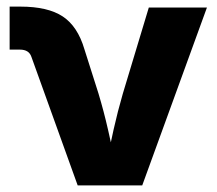

<svg xmlns="http://www.w3.org/2000/svg" viewBox="-20 -564 659 584"><path d="M216.3 0 75.7 -390.6Q71.8 -402.3 63 -407.7Q54.2 -413.1 40.5 -413.1H9.3V-543.9H42Q125.5 -543.9 170.9 -513.9Q216.3 -483.9 236.8 -414.1L279.8 -278.8Q295.9 -225.1 308.3 -170.7Q320.8 -116.2 333.5 -55.7H300.8Q313.5 -116.2 325.7 -170.7Q337.9 -225.1 353.5 -278.8L432.6 -541H609.4L412.6 0Z"/></svg>

Font: Inter 17pt ExtraBold
Style: Regular
Weight: 800
Version: Version 4.001;git-66647c0bb